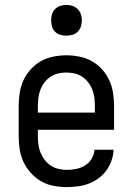

<svg xmlns="http://www.w3.org/2000/svg" viewBox="-20 -753 540 781"><path d="M252 8Q225 8 198 3Q171 -2 147.5 -15.5Q124 -29 105.5 -49.5Q87 -70 75.5 -94.5Q64 -119 60 -146Q56 -173 56 -200V-320Q56 -347 60 -374Q64 -401 75 -425.5Q86 -450 104.5 -470.5Q123 -491 146 -504Q169 -517 196 -522.5Q223 -528 250 -528Q277 -528 304 -522.5Q331 -517 354 -504Q377 -491 395.5 -470.5Q414 -450 425 -425.5Q436 -401 440 -374Q444 -347 444 -320V-225H134V-200Q134 -183 136 -166Q138 -149 144.5 -133Q151 -117 161.5 -103Q172 -89 186.5 -79.5Q201 -70 218 -66Q235 -62 252 -62Q271 -62 290.5 -66Q310 -70 326 -80Q342 -90 352.5 -107Q363 -124 364 -144H442Q441 -121 433.5 -99.5Q426 -78 412.5 -59.5Q399 -41 380.5 -27.5Q362 -14 341 -6Q320 2 297 5Q274 8 252 8ZM366 -295V-320Q366 -337 364 -354Q362 -371 356 -387Q350 -403 339.5 -417Q329 -431 315 -440.5Q301 -450 284 -454Q267 -458 250 -458Q233 -458 216 -454Q199 -450 185 -440.5Q171 -431 160.5 -417Q150 -403 144 -387Q138 -371 136 -354Q134 -337 134 -320V-295ZM250 -608Q237 -608 225 -611.5Q213 -615 204 -624Q195 -633 191.5 -645Q188 -657 188 -670Q188 -683 191.5 -695Q195 -707 204 -716Q213 -725 225 -729Q237 -733 250 -733Q263 -733 275 -729Q287 -725 296 -716Q305 -707 309 -695Q313 -683 313 -670Q313 -657 309 -645Q305 -633 296 -624Q287 -615 275 -611.5Q263 -608 250 -608Z"/></svg>

Font: Iosevka www.saffi
Style: Regular
Weight: 400
Monospace: yes
Designer: Belleve Invis
Foundry: Belleve Invis
Version: Version 22.0.2; ttfautohint (v1.8.3)